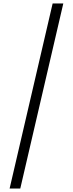

<svg xmlns="http://www.w3.org/2000/svg" viewBox="-20 -819 417 1098"><path d="M281 -799H342L96 259H35Z"/></svg>

Font: Noto Serif Sinhala Condensed
Style: Regular
Weight: 400
Width: 3
Designer: Jelle Bosma - Monotype Design Team
Foundry: Monotype Imaging Inc.
Version: Version 2.007; ttfautohint (v1.8.4.7-5d5b)